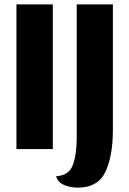

<svg xmlns="http://www.w3.org/2000/svg" viewBox="-20 -680 590 876"><path d="M55 -660H221V0H55ZM335 176Q300 176 271.5 163.5Q243 151 236 124Q294 121 312 73.5Q330 26 330 -55V-660H495V-87Q495 32 461 104Q427 176 335 176Z"/></svg>

Font: Sansita
Style: Bold
Weight: 700
Designer: Pablo Cosgaya
Foundry: Omnibus-Type
Version: Version 1.006